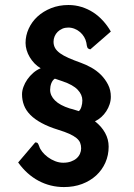

<svg xmlns="http://www.w3.org/2000/svg" viewBox="-20 -697 540 774"><path d="M344.2 -498Q335 -500 332.5 -504.9Q330.1 -509.8 328.1 -524.9Q325.7 -537.1 319.1 -548.1Q312.5 -559.1 303 -567.4Q293.5 -575.7 281 -580.8Q268.6 -585.9 254.9 -585.9Q242.2 -585.9 231.4 -581.3Q220.7 -576.7 212.6 -568.8Q204.6 -561 200.2 -550.5Q195.8 -540 195.8 -528.8Q195.8 -514.6 202.1 -503.4Q208.5 -492.2 221.9 -482.4Q235.4 -472.7 256.3 -463.4Q277.3 -454.1 306.2 -443.8Q326.7 -436.5 348.1 -424.6Q369.6 -412.6 387 -395.3Q404.3 -377.9 415.5 -356Q426.8 -334 426.8 -307.1Q426.8 -291.5 421.9 -276.6Q417 -261.7 408.4 -248.5Q399.9 -235.4 388.2 -224.9Q376.5 -214.4 362.8 -208Q389.2 -187.5 403.6 -161.4Q418 -135.3 418 -106Q418 -71.3 404.8 -41.5Q391.6 -11.7 367.7 10.3Q343.8 32.2 310.8 44.7Q277.8 57.1 237.8 57.1Q183.1 57.1 135.7 32Q88.4 6.8 53.2 -42L122.1 -123Q129.4 -123 132.1 -119.6Q134.8 -116.2 138.2 -106.9Q141.1 -96.7 150.4 -85Q159.7 -73.2 172.9 -63.5Q186 -53.7 202.1 -47.4Q218.3 -41 234.9 -41Q252.4 -41 266.1 -45.9Q279.8 -50.8 288.8 -58.8Q297.9 -66.9 302.5 -77.4Q307.1 -87.9 307.1 -99.1Q307.1 -111.3 303 -121.6Q298.8 -131.8 288.1 -140.6Q277.3 -149.4 259.5 -157.5Q241.7 -165.5 214.8 -173.8Q175.3 -186 147.5 -201.2Q119.6 -216.3 102.1 -234.1Q84.5 -252 76.7 -272.7Q68.8 -293.5 68.8 -316.9Q68.8 -331.1 74.5 -346.7Q80.1 -362.3 90.1 -376.7Q100.1 -391.1 113.8 -403.1Q127.4 -415 144 -421.9Q130.4 -429.7 119.1 -441.4Q107.9 -453.1 99.9 -466.6Q91.8 -480 87.4 -494.9Q83 -509.8 83 -523.9Q83 -553.7 95.7 -581.5Q108.4 -609.4 131.3 -630.4Q154.3 -651.4 186 -664.1Q217.8 -676.8 255.9 -676.8Q283.7 -676.8 308.8 -668.9Q334 -661.1 355.5 -647.2Q377 -633.3 395 -613.5Q413.1 -593.8 426.8 -569.8ZM201.2 -379.9Q196.8 -377.4 193.1 -372.6Q189.5 -367.7 187 -361.6Q184.6 -355.5 183.3 -348.4Q182.1 -341.3 182.1 -335Q182.1 -311.5 201.7 -292Q221.2 -272.5 261.2 -259.8Q266.1 -258.3 273.4 -256.6Q280.8 -254.9 297.9 -249Q304.7 -254.9 308.3 -267.1Q312 -279.3 312 -292Q312 -315.4 293.2 -335.2Q274.4 -355 232.9 -369.1Z"/></svg>

Font: InconsolataGo
Style: Bold
Weight: 700
Designer: Raph Levien, Kirill Tkachev(cyreal.org)
Foundry: Raph Levien, Kirill Tkachev(cyreal.org)
Version: Version 1.015; ttfautohint (v0.92) -l 8 -r 50 -G 200 -x 14 -